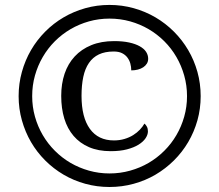

<svg xmlns="http://www.w3.org/2000/svg" viewBox="-20 -745 885 775"><path d="M439.9 -178.2Q462.9 -178.2 482.4 -184.1Q502 -189.9 517.6 -199.7Q533.2 -209.5 544.7 -221.7Q556.2 -233.9 563 -246.1Q568.8 -241.7 573 -233.6Q577.1 -225.6 577.1 -214.8Q577.1 -201.2 567.6 -187Q558.1 -172.9 539.3 -161.1Q520.5 -149.4 492.4 -142.1Q464.4 -134.8 426.8 -134.8Q377 -134.8 339.6 -150.9Q302.2 -167 277.1 -196.3Q252 -225.6 239.5 -266.6Q227.1 -307.6 227.1 -357.9Q227.1 -406.7 240.7 -447.3Q254.4 -487.8 281.5 -517.1Q308.6 -546.4 348.4 -562.7Q388.2 -579.1 440.9 -579.1Q475.6 -579.1 501.2 -573.5Q526.9 -567.9 543.9 -558.3Q561 -548.8 569.6 -535.9Q578.1 -522.9 578.1 -507.8Q578.1 -497.1 572.8 -488.3Q567.4 -479.5 558.1 -473.4Q548.8 -467.3 536.4 -464.1Q523.9 -460.9 509.8 -460.9Q509.8 -475.1 506.1 -488.5Q502.4 -502 494.1 -512.9Q485.8 -523.9 472.4 -530.5Q459 -537.1 439 -537.1Q403.8 -537.1 379.2 -525.4Q354.5 -513.7 338.9 -490.7Q323.2 -467.8 316.2 -434.6Q309.1 -401.4 309.1 -357.9Q309.1 -271.5 342.8 -224.9Q376.5 -178.2 439.9 -178.2ZM55.2 -356.9Q55.2 -407.7 68.4 -454.8Q81.5 -502 105.2 -542.7Q128.9 -583.5 162.4 -617.2Q195.8 -650.9 236.6 -674.8Q277.3 -698.7 324.2 -711.9Q371.1 -725.1 421.9 -725.1Q472.7 -725.1 519.8 -711.9Q566.9 -698.7 607.7 -674.8Q648.4 -650.9 682.1 -617.2Q715.8 -583.5 739.7 -542.7Q763.7 -502 776.9 -454.8Q790 -407.7 790 -356.9Q790 -306.2 776.9 -259.3Q763.7 -212.4 739.7 -171.6Q715.8 -130.9 682.1 -97.4Q648.4 -64 607.7 -40Q566.9 -16.1 519.8 -3.2Q472.7 9.8 421.9 9.8Q371.1 9.8 324.2 -3.2Q277.3 -16.1 236.6 -40Q195.8 -64 162.4 -97.4Q128.9 -130.9 105.2 -171.6Q81.5 -212.4 68.4 -259.3Q55.2 -306.2 55.2 -356.9ZM109.9 -356.9Q109.9 -314 121.1 -274.2Q132.3 -234.4 152.6 -199.7Q172.9 -165 201.4 -136.5Q230 -107.9 264.6 -87.6Q299.3 -67.4 339.1 -56.2Q378.9 -44.9 421.9 -44.9Q465.3 -44.9 505.4 -56.2Q545.4 -67.4 580.1 -87.6Q614.7 -107.9 643.3 -136.5Q671.9 -165 692.1 -199.7Q712.4 -234.4 723.6 -274.2Q734.9 -314 734.9 -356.9Q734.9 -399.9 723.6 -439.9Q712.4 -480 692.1 -514.9Q671.9 -549.8 643.3 -578.4Q614.7 -606.9 580.1 -627.2Q545.4 -647.5 505.4 -658.7Q465.3 -669.9 421.9 -669.9Q378.9 -669.9 339.1 -658.7Q299.3 -647.5 264.6 -627.2Q230 -606.9 201.4 -578.4Q172.9 -549.8 152.6 -514.9Q132.3 -480 121.1 -440.2Q109.9 -400.4 109.9 -356.9Z"/></svg>

Font: Droid Serif
Style: Regular
Weight: 400
Designer: Monotype Design team
Foundry: Monotype Imaging Inc.
Version: Version 1.03